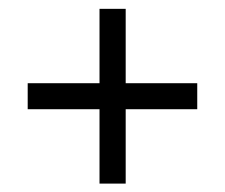

<svg xmlns="http://www.w3.org/2000/svg" viewBox="-20 -519 519 443"><path d="M209.6 -95.4V-267H43.9V-327H209.6V-498.6H270V-327H435.1V-267H270V-95.4Z"/></svg>

Font: Rokkitt SemiBold
Style: Regular
Weight: 600
Designer: Vernon Adams
Foundry: Vernon Adams
Version: Version 3.103